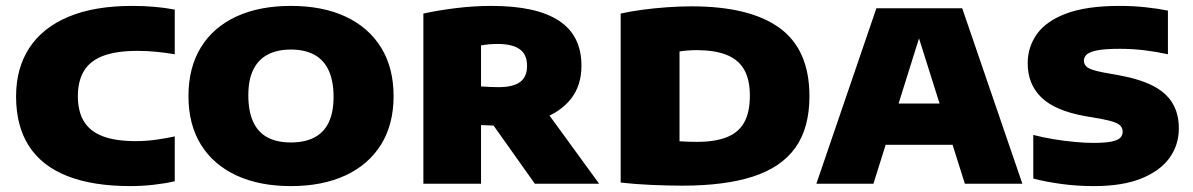

<svg xmlns="http://www.w3.org/2000/svg" viewBox="-20 -623 4046 651"><path d="M423 8Q295 8 208.5 -26Q122 -60 78.2 -127.8Q34.5 -195.5 34.5 -296Q34.5 -391.5 79.2 -460.2Q124 -529 211.8 -566Q299.5 -603 429 -603Q465.5 -603 502 -600Q538.5 -597 572.5 -590.5V-439Q543 -444 511.8 -447.2Q480.5 -450.5 446.5 -450.5Q374 -450.5 329.5 -433.5Q285 -416.5 264.5 -382.2Q244 -348 244 -297Q244 -246 264 -212.2Q284 -178.5 327.2 -161.5Q370.5 -144.5 440 -144.5Q474.5 -144.5 508.8 -149.2Q543 -154 572.5 -160.5V-8.5Q540.5 -1 500.8 3.5Q461 8 423 8Z M966.5 8Q860 8 782 -28Q704 -64 661.5 -132.2Q619 -200.5 619 -297Q619 -394 661.2 -462.5Q703.5 -531 781.5 -567Q859.5 -603 966.5 -603Q1073.5 -603 1151.5 -566.8Q1229.5 -530.5 1272 -462Q1314.5 -393.5 1314.5 -297Q1314.5 -201 1272 -132.8Q1229.5 -64.5 1151.2 -28.2Q1073 8 966.5 8ZM966.5 -140Q1013.5 -140 1046 -157Q1078.5 -174 1094.8 -208.5Q1111 -243 1111 -294.5Q1111 -348.5 1094.2 -384.5Q1077.5 -420.5 1045 -437.8Q1012.5 -455 966.5 -455Q920.5 -455 888.2 -438.2Q856 -421.5 839 -387.2Q822 -353 822 -300.5Q822 -245.5 838.5 -209.8Q855 -174 887.2 -157Q919.5 -140 966.5 -140Z M1415.5 0V-577Q1465 -588 1526.2 -595.5Q1587.5 -603 1646.5 -603Q1798 -603 1874.8 -553Q1951.5 -503 1951.5 -400Q1951.5 -333 1915.8 -287.8Q1880 -242.5 1815.8 -219.8Q1751.5 -197 1665.5 -197Q1652.5 -197 1638.8 -197.8Q1625 -198.5 1611 -199V0ZM1793.5 0 1600.5 -272H1813.5L2011.5 0ZM1670.5 -327.5Q1719.5 -327.5 1743.2 -344.8Q1767 -362 1767 -400Q1767 -438.5 1742 -456.2Q1717 -474 1667 -474Q1654.5 -474 1639 -472.8Q1623.5 -471.5 1611 -469V-330Q1628 -329 1641 -328.2Q1654 -327.5 1670.5 -327.5Z M2294 6.5Q2246 6.5 2189 4Q2132 1.5 2084.5 -4V-577Q2117.5 -584.5 2158.8 -590Q2200 -595.5 2243 -598.5Q2286 -601.5 2324.5 -601.5Q2523 -601.5 2623.8 -527.8Q2724.5 -454 2724.5 -297Q2724.5 -189 2676.8 -122.2Q2629 -55.5 2533.5 -24.5Q2438 6.5 2294 6.5ZM2343 -142Q2404.5 -142 2444.2 -157.8Q2484 -173.5 2503.2 -207.8Q2522.5 -242 2522.5 -298.5Q2522.5 -354 2502.5 -388Q2482.5 -422 2442.2 -437.5Q2402 -453 2342 -453Q2329 -453 2312.2 -451.8Q2295.5 -450.5 2284 -448.5V-144Q2299 -143 2313.5 -142.5Q2328 -142 2343 -142Z M2748 0 2951.5 -595H3242.5L3446.5 0H3251.5L3087 -521.5H3105L2941.5 0ZM2932 -132 2976 -272H3217.5L3261 -132Z M3689 8Q3632 8 3579 0.8Q3526 -6.5 3483.5 -17.5V-165.5Q3516 -157 3552.5 -151Q3589 -145 3624 -141.8Q3659 -138.5 3686 -138.5Q3727.5 -138.5 3749 -143Q3770.5 -147.5 3778.5 -156Q3786.5 -164.5 3786.5 -176.5Q3786.5 -186.5 3781 -194.2Q3775.5 -202 3760 -208Q3744.5 -214 3713.5 -220L3658 -229.5Q3556.5 -248 3510.5 -293Q3464.5 -338 3464.5 -408.5Q3464.5 -463.5 3496 -507.8Q3527.5 -552 3596.2 -577.5Q3665 -603 3776.5 -603Q3821 -603 3863.5 -598.5Q3906 -594 3940 -587V-439Q3902 -447.5 3860.8 -452.5Q3819.5 -457.5 3776.5 -457.5Q3725 -457.5 3699 -452Q3673 -446.5 3664 -437.5Q3655 -428.5 3655 -417.5Q3655 -404 3666.2 -395Q3677.5 -386 3717.5 -378L3773 -368Q3844.5 -355 3889.2 -332Q3934 -309 3955.5 -273.2Q3977 -237.5 3977 -187.5Q3977 -131.5 3945.2 -87.5Q3913.5 -43.5 3849.8 -17.8Q3786 8 3689 8Z"/></svg>

Font: Encode Sans SC SemiExpanded ExtraBold
Style: Regular
Weight: 800
Width: 6
Designer: Multiple Designers
Foundry: Impallari Type
Version: Version 3.002